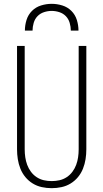

<svg xmlns="http://www.w3.org/2000/svg" viewBox="-20 -975 540 1003"><path d="M250 8Q224 8 198.5 2.5Q173 -3 151 -16.5Q129 -30 112.5 -50Q96 -70 86.5 -94Q77 -118 73 -143.5Q69 -169 69 -195V-735H109V-195Q109 -174 112 -153.5Q115 -133 122 -114Q129 -95 141.5 -78Q154 -61 171.5 -49.5Q189 -38 209 -33.5Q229 -29 250 -29Q271 -29 291 -33.5Q311 -38 328.5 -49.5Q346 -61 358.5 -78Q371 -95 378 -114Q385 -133 388 -153.5Q391 -174 391 -195V-735H431V-195Q431 -169 427 -143.5Q423 -118 413.5 -94Q404 -70 387.5 -50Q371 -30 349 -16.5Q327 -3 301.5 2.5Q276 8 250 8ZM110 -815Q110 -843 118.5 -870.5Q127 -898 147 -918Q167 -938 194.5 -946.5Q222 -955 250 -955Q278 -955 305.5 -946.5Q333 -938 353 -918Q373 -898 381.5 -870.5Q390 -843 390 -815H350Q350 -835 344 -855.5Q338 -876 324 -890.5Q310 -905 290 -911.5Q270 -918 250 -918Q230 -918 210 -911.5Q190 -905 176 -890.5Q162 -876 156 -855.5Q150 -835 150 -815Z"/></svg>

Font: Iosevka SS04 Extralight
Style: Regular
Weight: 200
Monospace: yes
Designer: Belleve Invis
Foundry: Belleve Invis
Version: Version 19.0.0; ttfautohint (v1.8.4)